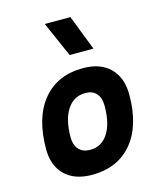

<svg xmlns="http://www.w3.org/2000/svg" viewBox="-119 -882 823 978"><g transform="rotate(-15 293.0 -392.5)"><path d="M245.1 9.8Q153.8 9.8 102.8 -39.8Q51.8 -89.4 51.8 -177.7Q51.8 -342.8 127.9 -435.1Q204.1 -527.3 339.8 -527.3Q431.2 -527.3 482.2 -476.6Q533.2 -425.8 533.2 -335Q533.2 -172.4 457 -81.3Q380.9 9.8 245.1 9.8ZM268.6 -115.7Q329.1 -115.7 363 -168.2Q397 -220.7 397 -314Q397 -355.5 376.5 -378.7Q356 -401.9 318.8 -401.9Q257.3 -401.9 222.7 -349.4Q188 -296.9 188 -203.6Q188 -162.1 209.2 -138.9Q230.5 -115.7 268.6 -115.7ZM292 -609.4 210.4 -794.9H345.7L417.5 -609.4Z"/></g></svg>

Font: CaskaydiaCove NF
Style: Bold Italic
Weight: 700
Italic angle: -10°
Designer: Aaron Bell
Foundry: Saja Typeworks
Version: Version 2111.001; VTT 6.35;Nerd Fonts 3.2.1